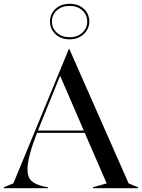

<svg xmlns="http://www.w3.org/2000/svg" viewBox="-35 -986 743 1006"><path d="M-15 -5 35 -25 326 -730H328L639 -25L688 -5V0H452V-5L524 -25L409 -290H159Q109 -161 109 -99Q109 -57 130.5 -37.5Q152 -18 199 -8L216 -5V0H-15ZM404 -302 280 -589 176 -333 164 -302ZM227 -873Q227 -913 255.5 -939.5Q284 -966 330 -966Q376 -966 404.5 -939.5Q433 -913 433 -873Q433 -835 404 -807.5Q375 -780 330 -780Q284 -780 255.5 -807Q227 -834 227 -873ZM330 -791Q371 -791 396.5 -815Q422 -839 422 -873Q422 -908 396.5 -931.5Q371 -955 330 -955Q289 -955 263 -931.5Q237 -908 237 -873Q237 -838 263 -814.5Q289 -791 330 -791Z"/></svg>

Font: Nyght Serif
Style: Regular
Weight: 400
Designer: Maksym Kobuzan
Version: Version 0.410